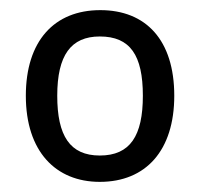

<svg xmlns="http://www.w3.org/2000/svg" viewBox="-20 -835 395 379"><path d="M324 -646C324 -756 268 -815 178 -815C87 -815 31 -754 31 -646C31 -536 90 -476 177 -476C268 -476 324 -538 324 -646ZM93 -646C93 -726 120 -763 177 -763C237 -763 262 -726 262 -646C262 -567 237 -528 177 -528C118 -528 93 -567 93 -646Z"/></svg>

Font: Noto Sans Kannada UI SemiCondensed SemiBold
Style: Regular
Weight: 600
Width: 4
Designer: Jelle Bosma - Monotype Design Team
Foundry: Monotype Imaging Inc.
Version: Version 2.006